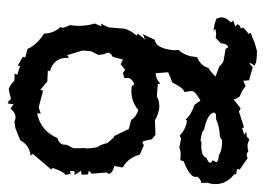

<svg xmlns="http://www.w3.org/2000/svg" viewBox="-114 -526 672 487"><g transform="rotate(-90 221.5 -283.0)"><path d="M185.5 -267.6Q206.1 -285.2 232.9 -285.2Q239.3 -285.2 246.1 -284.2L250.5 -277.8Q264.2 -282.7 266.6 -292V-303.2L278.8 -306.6L287.6 -301.3L301.8 -312.5L313.5 -306.6L320.3 -332.5Q329.6 -337.4 331.1 -343.3Q329.1 -351.1 327.6 -354Q326.2 -356.9 325.2 -369.1L334.5 -387.2L336.4 -408.7L324.7 -448.2L317.9 -443.4V-448.2Q317.9 -482.4 283.2 -492.2L286.1 -497.1L257.8 -498.5L236.8 -516.1L234.4 -509.3L191.9 -520.5L176.8 -515.1V-524.4Q132.3 -515.1 114.3 -472.7Q101.1 -469.7 97.7 -458L97.2 -449.2L88.4 -432.1L88.9 -401.4L87.9 -398.4Q89.4 -372.6 93.5 -367.7Q97.7 -362.8 101.6 -346.2L116.2 -329.6L119.6 -328.6L137.2 -292L160.6 -285.6Q168 -272.9 185.5 -267.6ZM179.2 -75.7Q175.8 -92.8 134.3 -101.1Q134.3 -106.4 106.9 -109.9L105 -107.4L94.7 -107.9Q67.9 -107.9 64 -94.7Q51.8 -90.3 51.8 -85.4Q51.8 -82 58.1 -79.1L53.2 -70.3Q53.2 -64.9 71.8 -63Q82.5 -55.2 106 -55.2L110.8 -55.7Q110.8 -58.6 120.6 -61Q144.5 -62 161.6 -70.3L175.3 -70.8ZM209.5 -109.9 222.2 -118.2Q231.9 -124 233.9 -131.8L231 -150.4Q241.2 -152.8 255.4 -181.6L262.7 -184.1L281.2 -191.9L278.8 -223.6Q264.6 -223.6 252.4 -211.9L251 -218.3L220.2 -220.7Q208 -214.4 195.3 -214.4Q188.5 -214.4 181.6 -216.3Q167 -220.2 159.7 -225.6L122.6 -224.1L111.3 -233.4L106.4 -255.4Q105 -256.8 103 -256.8Q99.6 -256.8 96.2 -253.4L71.8 -264.2Q65.9 -292 39.6 -307.6L43.5 -328.6L39.6 -329.6Q26.4 -333 23.4 -341.8L26.9 -349.1L23.9 -385.7L31.7 -393.1L22 -395.5L21.5 -411.6L31.2 -413.1L20 -430.7L24.4 -429.2Q25.4 -428.7 26.4 -428.7Q29.8 -428.7 30.8 -433.1V-442.4L25.9 -439Q22.5 -439.9 21 -452.6Q28.8 -456.1 38.6 -484.9L34.7 -488.8L74.2 -535.2L69.8 -541Q96.2 -543.5 108.9 -567.4L140.1 -579.6L155.8 -582Q161.6 -579.1 167 -579.1Q178.7 -579.1 189 -591.8L200.2 -584L202.1 -599.1L209 -596.2Q210 -591.3 214.8 -591.3Q217.3 -591.3 220.7 -592.3Q231 -595.7 238.3 -596.2Q248.5 -593.8 259.8 -582L277.8 -581.5L274.9 -574.7L297.4 -567.4L297.9 -573.7L320.3 -560.5L319.3 -554.2L340.3 -548.8Q350.6 -524.9 379.4 -506.8Q379.4 -483.4 396 -464.8L393.6 -459.5L400.9 -440.4Q398.9 -429.7 398.9 -418Q398.9 -398.9 404.8 -377.9L397.9 -361.8L404.8 -361.3Q397.9 -351.6 395 -341.8L391.6 -302.7Q387.7 -286.6 374.5 -272.9L378.9 -268.1L364.3 -250.5L377.9 -256.3L363.3 -225.6Q341.8 -223.6 336.9 -177.2Q336.9 -171.9 337.9 -165.5Q327.1 -154.3 322.3 -137.2L319.3 -118.2Q298.3 -110.4 292.5 -90.3Q280.3 -82.5 270.5 -71.8L296.4 -62Q302.2 -54.2 311 -51.3L340.3 -46.4L344.7 -39.6Q354 -42 354.5 -58.1L368.2 -71.3L379.9 -70.3L391.6 -72.3L385.7 -77.1L403.3 -74.2L417 -69.8Q420.4 -61.5 420.4 -57.1Q420.4 -43.9 407.2 -32.7L412.6 -27.3L397.5 -21.5L403.3 -16.1Q397.9 -7.8 392.1 -7.8L394.5 -1.5Q386.7 6.8 378.4 12.2L381.3 17.6Q368.2 21.5 356.4 27.3L335.9 33.2Q313.5 33.2 304.7 30.3L298.3 27.3L305.7 14.2H303.7L293.9 22.5L260.7 13.2L259.8 -1.5L246.1 4.4L233.4 -4.4L219.7 -10.7L213.9 -19.5L212.4 -25.9L189.9 -8.3Q184.1 -9.8 182.1 -12.7L141.6 0.5L139.6 -4.4L123 1L129.9 6.3L118.2 7.3L110.4 14.2Q102.1 9.3 93.8 9.3Q86.4 9.3 81.5 11.7Q76.7 7.3 70.8 7.3Q67.4 7.3 63.5 9.8L34.2 -10.7L36.1 -14.6Q36.1 -18.6 22 -19.5L22.5 -24.4Q-2.4 -43.9 -2.4 -71.3Q-2.4 -84 1 -91.3L0.5 -107.9Q8.3 -107.9 16.6 -118.7L15.6 -122.6Q15.6 -137.2 55.7 -152.8L58.1 -161.1L71.3 -160.2Q82.5 -160.2 90.8 -163.6L113.3 -159.2L120.1 -162.6Q141.6 -144.5 159.2 -144.5L161.1 -147.9Q175.3 -132.3 198.2 -125.5Z"/></g></svg>

Font: Truetypewriter PolyglOTT
Style: Regular
Weight: 400
Designer: Sergey Beatoff a.k.a. Sam_T
Version: Version 3.76